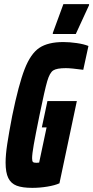

<svg xmlns="http://www.w3.org/2000/svg" viewBox="-20 -899 450 927"><path d="M7 -114Q7 -151 15 -204Q23 -257 39 -340Q70 -491 99 -565.5Q128 -640 170 -668Q212 -696 286 -696Q316 -696 350.5 -691Q385 -686 407 -677L382 -562Q323 -570 298 -570Q254 -570 237 -559Q220 -548 208 -507Q196 -466 171 -344Q151 -246 143 -200.5Q135 -155 135 -135Q135 -120 139.5 -116.5Q144 -113 156 -113L169 -114L205 -284H182L209 -411H351L267 -14Q245 -4 208.5 2Q172 8 136 8Q88 8 60.5 -2.5Q33 -13 20 -39.5Q7 -66 7 -114ZM235 -735V-740L286 -879H410V-874L346 -735Z"/></svg>

Font: Saira Ultra Condensed Black
Style: Italic
Weight: 900
Width: 1
Italic angle: -12°
Designer: Hector Gatti with collaboration of the Omnibus-Type team
Foundry: Omnibus-Type
Version: Version 1.001; ttfautohint (v1.8)